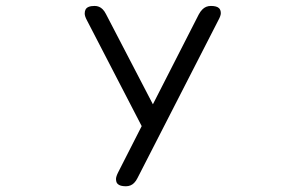

<svg xmlns="http://www.w3.org/2000/svg" viewBox="-20 -509 1040 653"><path d="M374.5 100.1Q374.5 102.5 375 105.2Q375.5 107.9 376 109.9Q377.4 113.8 380.4 116.7Q388.2 124.5 408.2 124.5Q424.8 124.5 436 113.3Q442.9 106.4 447.8 96.2L722.7 -440.4Q731 -455.6 731 -463.9Q731 -475.1 725.1 -481Q717.3 -488.8 697.3 -488.8Q679.7 -488.8 668 -476.6Q661.1 -469.7 655.8 -459.5L500 -154.3L340.3 -461.4Q335.4 -471.2 329.1 -477.5Q317.9 -488.8 301.8 -488.8Q277.3 -488.8 271 -476.6Q268.1 -471.2 268.1 -462.9Q268.1 -454.1 275.4 -440.4L461.9 -80.1L382.3 76.2Q374.5 91.3 374.5 100.1Z"/></svg>

Font: YuPearl-ExtraLight
Style: ExtraLight
Weight: 200
Designer: Max Yao
Foundry: Max-Everyday
Version: Version 1.011; ttfautohint (v1.8.3)